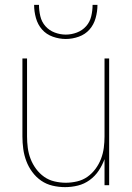

<svg xmlns="http://www.w3.org/2000/svg" viewBox="-20 -760 540 788"><path d="M247 8Q221 8 195.5 2Q170 -4 149 -18.5Q128 -33 112.5 -54Q97 -75 88 -99Q79 -123 75.5 -148.5Q72 -174 72 -200V-520H91V-200Q91 -177 94 -153.5Q97 -130 105.5 -108Q114 -86 128 -67Q142 -48 161 -34.5Q180 -21 203.5 -15.5Q227 -10 250 -10Q273 -10 296.5 -15.5Q320 -21 339 -34.5Q358 -48 372 -67Q386 -86 394.5 -108Q403 -130 406 -153.5Q409 -177 409 -200V-520H428V0H409V-107Q400 -82 385 -59.5Q370 -37 348 -21Q326 -5 300 1.5Q274 8 247 8ZM250 -600Q223 -600 196.5 -609.5Q170 -619 152.5 -639Q135 -659 127.5 -686Q120 -713 120 -740H140Q140 -717 145.5 -693.5Q151 -670 166.5 -652.5Q182 -635 204.5 -626.5Q227 -618 250 -618Q273 -618 295.5 -626.5Q318 -635 333.5 -652.5Q349 -670 354.5 -693.5Q360 -717 360 -740H380Q380 -713 372.5 -686Q365 -659 347.5 -639Q330 -619 303.5 -609.5Q277 -600 250 -600Z"/></svg>

Font: Iosevka Thin
Style: Regular
Weight: 100
Monospace: yes
Designer: Belleve Invis
Foundry: Belleve Invis
Version: Version 32.5.0; ttfautohint (v1.8.4)